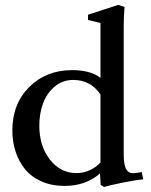

<svg xmlns="http://www.w3.org/2000/svg" viewBox="-20 -746 616 782"><path d="M403.8 15.6 390.1 6.8 387.2 -39.6Q329.1 11.2 243.7 11.2Q190.4 11.2 148.9 -7.1Q107.4 -25.4 82 -56.9Q56.6 -88.4 43.5 -128.4Q30.3 -168.5 30.3 -214.8Q30.3 -323.2 99.4 -391.8Q168.5 -460.4 273.9 -460.4Q349.1 -460.4 389.2 -428.7V-652.3L338.4 -664.6V-686L461.4 -726.1L487.3 -717.8Q483.9 -678.7 483.9 -640.6V-118.7Q483.9 -75.7 493.2 -58.1Q502.4 -40.5 522 -40.5Q533.7 -40.5 557.1 -45.4L563.5 -15.6Q531.7 -12.7 477.3 -1.7Q422.9 9.3 403.8 15.6ZM291.5 -41Q320.8 -41 346.7 -53.2Q372.6 -65.4 389.2 -84.5V-361.3Q349.1 -420.4 278.3 -420.4Q234.9 -420.4 202.6 -393.3Q170.4 -366.2 155.3 -324.7Q140.1 -283.2 140.1 -234.4Q140.1 -151.4 183.1 -96.2Q226.1 -41 291.5 -41Z"/></svg>

Font: Elstob 8pt Medium
Style: Regular
Weight: 500
Designer: Peter S. Baker
Version: Version 1.015